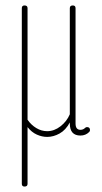

<svg xmlns="http://www.w3.org/2000/svg" viewBox="-20 -497 375 704"><path d="M153 5Q134 5 115 -3.5Q96 -12 81 -31V177Q81 187 70 187Q60 187 60 177V-467Q60 -477 70 -477Q81 -477 81 -467V-58Q94 -39 113 -27.5Q132 -16 153 -16Q179 -16 202 -34Q225 -52 236 -78V-467Q236 -477 247 -477Q257 -477 257 -467V-44Q257 -21 275 -21Q285 -21 292 -28Q295 -31 299 -31Q310 -31 310 -20Q310 -16 307 -13Q294 0 275 0Q236 0 236 -44V-48Q221 -20 198.5 -7.5Q176 5 153 5Z"/></svg>

Font: Zen Loop
Style: Regular
Weight: 400
Designer: Yoshimichi Ohira
Foundry: A-1 Corp ZenFonts
Version: Version 1.000; ttfautohint (v1.8.3)